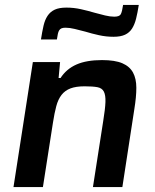

<svg xmlns="http://www.w3.org/2000/svg" viewBox="-20 -763 634 783"><path d="M35 0ZM359 0 401 -270Q409 -319 410 -347Q411 -375 403.5 -389.5Q396 -404 377 -407.5Q358 -411 325 -411Q290 -411 267.5 -402.5Q245 -394 231 -376Q217 -358 209.5 -330Q202 -302 196 -263L155 0H35L114 -510H225L219 -445H227Q251 -482 292 -500Q333 -518 396 -518Q449 -518 479 -505Q509 -492 522.5 -467Q536 -442 536 -405Q536 -368 528 -319L479 0ZM546 -743Q541 -711 535 -687Q529 -663 518.5 -646.5Q508 -630 490 -621.5Q472 -613 443 -613Q413 -613 383.5 -619.5Q354 -626 328 -634Q305 -640 284.5 -645Q264 -650 247 -650Q237 -650 231 -647.5Q225 -645 221.5 -639.5Q218 -634 216 -625Q214 -616 212 -602H147Q152 -634 157.5 -658Q163 -682 174 -698.5Q185 -715 203 -723.5Q221 -732 251 -732Q281 -732 310 -725.5Q339 -719 366 -711Q388 -705 408.5 -700Q429 -695 446 -695Q467 -695 472.5 -705Q478 -715 482 -743Z"/></svg>

Font: Azeri Sans SemiBold
Style: Italic
Weight: 600
Designer: Hector Gatti & Omnibus-Type (original fonts) / Cristiano Sobral (main changes and remastering)
Foundry: Omnibus-Type
Version: Version 0.07;August 21, 2020;FontCreator 13.0.0.2681 64-bit;